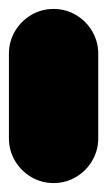

<svg xmlns="http://www.w3.org/2000/svg" viewBox="-20 -410 240 430"><path d="M0 -100H200V-290H0ZM100 -200Q73 -200 50 -186.5Q27 -173 13.5 -150Q0 -127 0 -100Q0 -73 13.5 -50Q27 -27 50 -13.5Q73 0 100 0Q127 0 150 -13.5Q173 -27 186.5 -50Q200 -73 200 -100Q200 -127 186.5 -150Q173 -173 150 -186.5Q127 -200 100 -200ZM100 -390Q73 -390 50 -376.5Q27 -363 13.5 -340Q0 -317 0 -290Q0 -263 13.5 -240Q27 -217 50 -203.5Q73 -190 100 -190Q127 -190 150 -203.5Q173 -217 186.5 -240Q200 -263 200 -290Q200 -317 186.5 -340Q173 -363 150 -376.5Q127 -390 100 -390Z"/></svg>

Font: Wavefont ExtraBold
Style: Regular
Weight: 800
Monospace: yes
Version: Version 3.005;gftools[0.9.33]